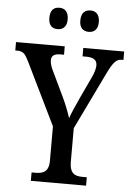

<svg xmlns="http://www.w3.org/2000/svg" viewBox="-62 -957 687 1001"><g transform="rotate(5 281.0 -456.0)"><path d="M371 -800C396 -800 419 -814 419 -855C419 -898 396 -912 371 -912C344 -912 322 -898 322 -855C322 -814 344 -800 371 -800ZM208 -800C233 -800 256 -814 256 -855C256 -898 233 -912 208 -912C181 -912 160 -898 160 -855C160 -814 181 -800 208 -800ZM138 0H427V-44H404C367 -44 337 -54 337 -117V-293L482 -593C511 -653 528 -670 554 -670H564V-714H350V-670H370C405 -670 426 -659 426 -629C426 -614 420 -591 408 -566L355 -453C336 -411 318 -372 308 -343C298 -374 285 -409 266 -449L202 -583C194 -598 187 -620 187 -636C187 -655 198 -670 231 -670H253V-714H-2V-670H9C40 -670 51 -656 70 -617L228 -293V-113C228 -54 197 -44 158 -44H138Z"/></g></svg>

Font: Noto Serif Condensed Medium
Style: Regular
Weight: 500
Width: 3
Designer: Monotype Design Team
Foundry: Monotype Imaging Inc.
Version: Version 2.015